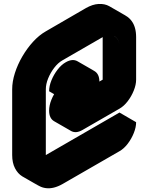

<svg xmlns="http://www.w3.org/2000/svg" viewBox="-20 -862 767 993"><path d="M511 -770Q557 -797 596.5 -791.5Q636 -786 660 -754.5Q684 -723 684 -670V-450Q684 -424 672 -394Q660 -364 640.5 -338.5Q621 -313 598 -300L407 -190Q373 -170 346.5 -185Q320 -200 320 -240Q320 -267 332.5 -296.5Q345 -326 364.5 -351.5Q384 -377 407 -390L320 -340Q320 -367 332.5 -396.5Q345 -426 364.5 -451.5Q384 -477 407 -490Q441 -510 467.5 -495Q494 -480 494 -440V-340L598 -400V-620Q598 -660 571.5 -675Q545 -690 511 -670L303 -550Q280 -537 260.5 -511.5Q241 -486 229 -456.5Q217 -427 217 -400V-60Q217 -20 243 -5Q269 10 303 -10L684 -230Q684 -204 672 -174Q660 -144 640.5 -118.5Q621 -93 598 -80L303 90Q257 116 217.5 111Q178 106 154 74.5Q130 43 130 -10V-350Q130 -390 144 -434Q158 -478 182 -520Q206 -562 237.5 -596Q269 -630 303 -650ZM684 -230 303 -10Q269 10 243 -5L156 -55Q182 -40 217 -60L598 -280ZM571 -675Q598 -660 598 -620V-400L511 -450V-670Q511 -710 485 -725ZM598 -400 494 -340 407 -390 511 -450ZM407 -390Q384 -377 364.5 -351.5Q345 -326 332.5 -296.5Q320 -267 320 -240Q320 -200 347 -185L260 -235Q234 -250 234 -290Q234 -317 246 -346.5Q258 -376 277.5 -401.5Q297 -427 320 -440ZM468 -495Q441 -510 407 -490Q384 -477 364.5 -451.5Q345 -426 332.5 -396.5Q320 -367 320 -340L234 -390Q234 -417 246 -446.5Q258 -476 277.5 -501.5Q297 -527 320 -540Q355 -560 381 -545ZM632 -780Q608 -793 576.5 -791.5Q545 -790 511 -770L303 -650Q269 -630 237.5 -596Q206 -562 182 -520Q158 -478 144 -434Q130 -390 130 -350V-10Q130 30 144 58Q158 86 182 100L95 50Q72 36 57.5 8Q43 -20 43 -60V-400Q43 -440 57 -484Q71 -528 95.5 -570Q120 -612 151 -646Q182 -680 217 -700L424 -820Q459 -840 490.5 -841.5Q522 -843 545 -830Z"/></svg>

Font: Nabla
Style: Regular
Weight: 400
Designer: Arthur Reinders Folmer
Foundry: Typearture
Version: Version 1.002